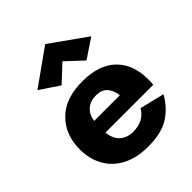

<svg xmlns="http://www.w3.org/2000/svg" viewBox="-210 -863 993 993"><g transform="rotate(-45 286.5 -366.0)"><path d="M291 -616 200 -531 94 -602 291 -742 488 -602 382 -531ZM540 -126Q506 -64 449 -27Q392 10 293 10Q209 10 150.5 -21Q92 -52 62 -106.5Q32 -161 32 -230Q32 -243 33 -255Q34 -267 36 -279Q50 -364 114 -417Q178 -470 291 -470Q412 -470 475.5 -408Q539 -346 539 -237Q539 -231 539 -220.5Q539 -210 537 -198H187Q194 -145 223 -122Q252 -99 291 -99Q332 -99 360.5 -114.5Q389 -130 405 -159ZM288 -369Q248 -369 221.5 -346.5Q195 -324 189 -282H377Q372 -323 350.5 -346Q329 -369 288 -369Z"/></g></svg>

Font: Jost*
Style: Bold
Weight: 700
Version: Version 3.7